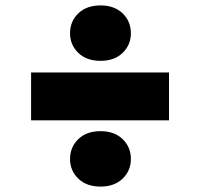

<svg xmlns="http://www.w3.org/2000/svg" viewBox="-20 -702 740 710"><path d="M95 -434H605V-257H95ZM352 -12Q300 -12 269.5 -41.5Q239 -71 239 -114Q239 -158 269.5 -187.5Q300 -217 352 -217Q403 -217 433.5 -187.5Q464 -158 464 -114Q464 -71 433.5 -41.5Q403 -12 352 -12ZM352 -477Q300 -477 269.5 -506.5Q239 -536 239 -579Q239 -623 269.5 -652.5Q300 -682 352 -682Q403 -682 433.5 -652.5Q464 -623 464 -579Q464 -536 433.5 -506.5Q403 -477 352 -477Z"/></svg>

Font: Parkinsans ExtraBold
Style: Regular
Weight: 800
Designer: Red Stone, Indian Type Foundry
Foundry: Indian Type Foundry
Version: Version 1.000